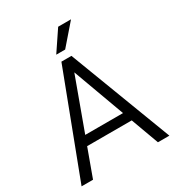

<svg xmlns="http://www.w3.org/2000/svg" viewBox="-210 -1030 1060 1156"><g transform="rotate(-30 319.5 -451.5)"><path d="M545.4 0 474.6 -192.9H164.6L94.2 0H14.6L284.7 -710.9H354.5L625 0ZM188.5 -257.3H451.2L319.8 -616.2ZM278.8 -762.7 373 -902.8H462.4L340.8 -762.7Z"/></g></svg>

Font: Vazirmatn UI Light
Style: Regular
Weight: 300
Designer: Saber Rastikerdar
Foundry: Saber Rastikerdar
Version: Version 33.003